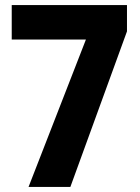

<svg xmlns="http://www.w3.org/2000/svg" viewBox="-20 -733 549 753"><path d="M92 0H256L478 -610V-713H26V-578H317Z"/></svg>

Font: Noto Sans Malayalam Condensed ExtraBold
Style: Regular
Weight: 800
Width: 3
Designer: Jelle Bosma - Monotype Design Team
Foundry: Monotype Imaging Inc.
Version: Version 2.104